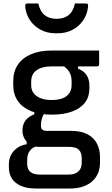

<svg xmlns="http://www.w3.org/2000/svg" viewBox="-20 -832 640 1102"><path d="M109 -82Q109 -104 116 -122Q123 -140 138.5 -153.5Q154 -167 177 -176V-203L234 -182Q224 -166 219.5 -148.5Q215 -131 215 -111Q215 -95 223 -88Q231 -81 246 -81H387Q444 -81 481 -62Q518 -43 536 -8.5Q554 26 554 70V102Q554 134 543 161Q532 188 510 208Q488 228 455.5 239Q423 250 381 250H187Q135 250 100.5 235Q66 220 48.5 193Q31 166 31 129V111Q31 81 43.5 57Q56 33 79 17Q102 1 133 -4V-38L201 5Q176 10 162.5 21.5Q149 33 142.5 49Q136 65 136 83V109Q136 128 143.5 141.5Q151 155 167 162.5Q183 170 209 170H377Q396 170 410 164Q424 158 432 150Q441 141 445 128.5Q449 116 449 101V76Q449 45 433 28Q417 11 377 11H202Q177 11 156 -1Q135 -13 122 -34Q109 -55 109 -82ZM341 -456 428 -461V-438Q463 -424 478 -399.5Q493 -375 493 -342V-323Q493 -277 468.5 -244Q444 -211 395.5 -192.5Q347 -174 277 -174Q207 -174 157.5 -194.5Q108 -215 82 -253Q56 -291 56 -343V-367Q56 -421 82 -460Q108 -499 157.5 -520.5Q207 -542 277 -542Q345 -542 413 -542Q481 -542 549 -542Q549 -522 549 -502Q549 -482 549 -462Q549 -458 546 -454.5Q543 -451 538 -451Q495 -451 453 -451Q411 -451 368 -451Q325 -451 277 -451Q221 -451 190 -429Q159 -407 159 -363V-343Q159 -325 164.5 -312Q170 -299 181 -288Q196 -274 220 -266Q244 -258 277 -258Q333 -258 362 -280.5Q391 -303 391 -345V-368Q391 -386 386 -401Q381 -416 370.5 -429.5Q360 -443 341 -456ZM305 -724Q347 -724 373.5 -745Q400 -766 410 -812Q426 -812 440.5 -812Q455 -812 471 -812Q481 -812 484 -808Q487 -804 485 -790Q480 -748 456.5 -714Q433 -680 395.5 -660.5Q358 -641 312 -641H298Q252 -641 214.5 -660.5Q177 -680 153.5 -714Q130 -748 125 -790Q124 -804 126.5 -808Q129 -812 139 -812Q155 -812 169.5 -812Q184 -812 200 -812Q210 -766 236.5 -745Q263 -724 305 -724Z"/></svg>

Font: Recursive Medium
Style: Regular
Weight: 500
Version: Version 1.085